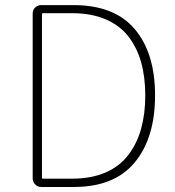

<svg xmlns="http://www.w3.org/2000/svg" viewBox="-20 -746 700 766"><path d="M144.5 0Q129.9 0 120.1 -10.3Q110.4 -20.5 110.4 -35.2V-691.4Q110.4 -706.1 120.1 -715.8Q129.9 -725.6 144.5 -725.6H273.4Q436.5 -725.6 517.6 -629.9Q598.6 -534.2 598.6 -365.2Q598.6 -196.3 517.6 -98.1Q436.5 0 274.4 0ZM147.5 -37.1Q147.5 -33.2 151.4 -33.2H267.6Q343.8 -33.2 400.4 -57.6Q457 -82 491.7 -127.4Q526.4 -172.9 543 -232.4Q559.6 -292 559.6 -365.2Q559.6 -438.5 543 -497.6Q526.4 -556.6 491.7 -601.1Q457 -645.5 400.4 -669.4Q343.8 -693.4 267.6 -693.4H151.4Q147.5 -693.4 147.5 -688.5Z"/></svg>

Font: Gen Jyuu Gothic ExtraLight
Style: Regular
Weight: 100
Designer: [Source Han Sans]
Ryoko NISHIZUKA  (kana & ideographs); Paul D. Hunt (Latin, Greek & Cyrillic); Wenlong ZHANG  (bopomofo
Version: Version 1.002.20150607